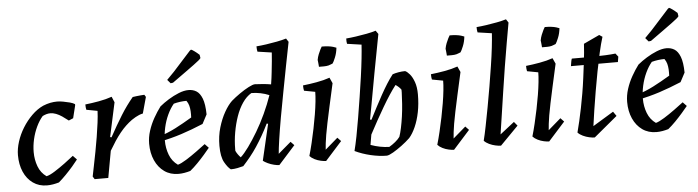

<svg xmlns="http://www.w3.org/2000/svg" viewBox="-46 -904 4028 1108"><g transform="rotate(-5 1968.5 -350.0)"><path d="M187 12Q141 12 106.5 -12.5Q72 -37 53.5 -79.5Q35 -122 35 -176Q35 -213 48 -254Q61 -295 84.5 -333Q108 -371 139 -401.5Q170 -432 205 -448Q227 -457 247 -461Q267 -465 287 -465Q302 -465 321.5 -461.5Q341 -458 360 -453Q379 -448 389 -441V-434L371 -361L345 -350Q326 -365 309 -376.5Q292 -388 275 -394.5Q258 -401 242 -401Q231 -401 220 -398Q209 -395 197 -389Q176 -365 160 -331Q144 -297 135.5 -259.5Q127 -222 127 -186Q127 -142 141.5 -103Q156 -64 189 -41Q208 -45 238 -64Q268 -83 298.5 -105.5Q329 -128 350 -145L372 -122Q360 -106 340.5 -83.5Q321 -61 299 -38.5Q277 -16 257 1Q240 6 222.5 9Q205 12 187 12Z M464 0 454 -16Q459 -41 466.5 -78Q474 -115 482 -156.5Q490 -198 497 -241Q504 -284 509 -323Q514 -362 515 -391L451 -403Q448 -416 448 -434Q485 -438 527 -445.5Q569 -453 603 -465L617 -432L574 -234L582 -232Q601 -267 618.5 -297Q636 -327 653 -354.5Q670 -382 687.5 -406Q705 -430 724 -453Q734 -455 746 -456Q758 -457 770.5 -458.5Q783 -460 792 -460L800 -447L774 -353Q763 -351 752 -346.5Q741 -342 730.5 -336Q720 -330 708 -322Q690 -309 672.5 -292.5Q655 -276 638 -255Q621 -234 604.5 -209Q588 -184 571 -155L543 0Z M949 12Q902 12 867.5 -12.5Q833 -37 814 -79.5Q795 -122 795 -176Q795 -213 807 -250.5Q819 -288 838.5 -322.5Q858 -357 879 -385Q902 -404 931 -422Q960 -440 991 -452.5Q1022 -465 1048 -465Q1074 -465 1094 -452.5Q1114 -440 1126.5 -408Q1139 -376 1140 -316L1112 -263Q1045 -235 985 -215.5Q925 -196 859 -183L858 -213Q909 -229 953.5 -252Q998 -275 1050 -306Q1051 -325 1050 -342.5Q1049 -360 1045 -375Q1041 -390 1031 -404Q1013 -404 994 -401.5Q975 -399 957 -394Q936 -369 920 -334.5Q904 -300 895.5 -261.5Q887 -223 887 -186Q887 -142 902 -103Q917 -64 950 -41Q969 -46 999.5 -65Q1030 -84 1061.5 -107Q1093 -130 1114 -146L1136 -123Q1123 -107 1103.5 -84.5Q1084 -62 1061.5 -39Q1039 -16 1018 1Q1001 6 983.5 9Q966 12 949 12ZM949 -513 931 -534 973 -577 1076 -691 1083 -696Q1088 -695 1102 -685Q1116 -675 1130 -662L1133 -643Q1131 -639 1120.5 -630Q1110 -621 1090 -606.5Q1070 -592 1039 -569.5Q1008 -547 963 -515Z M1252 12Q1235 0 1216.5 -32.5Q1198 -65 1198 -129Q1198 -185 1212.5 -234Q1227 -283 1248.5 -321Q1270 -359 1293 -381Q1315 -400 1343 -419.5Q1371 -439 1396 -452Q1421 -465 1433 -465Q1457 -464 1480 -462Q1503 -460 1526 -456Q1532 -493 1535.5 -527Q1539 -561 1542 -589Q1545 -617 1546 -639L1464 -651Q1461 -664 1461 -682Q1487 -684 1518.5 -688.5Q1550 -693 1581 -699Q1612 -705 1635 -712L1648 -692Q1636 -634 1622 -560Q1608 -486 1593 -408.5Q1578 -331 1565.5 -260.5Q1553 -190 1545 -135Q1537 -80 1535 -53L1609 -116L1629 -95L1533 12Q1521 12 1502.5 7.5Q1484 3 1467 -5Q1450 -13 1440 -21L1489 -231L1481 -233Q1463 -196 1444.5 -164Q1426 -132 1407.5 -104Q1389 -76 1368 -50Q1347 -24 1325 0Q1311 4 1291.5 8Q1272 12 1252 12ZM1315 -52Q1336 -71 1362 -107Q1388 -143 1416 -190Q1444 -237 1468.5 -290Q1493 -343 1511 -395Q1488 -405 1461 -410.5Q1434 -416 1408 -416Q1379 -399 1356.5 -366Q1334 -333 1319 -290Q1304 -247 1295.5 -198.5Q1287 -150 1287 -102Q1287 -99 1287 -97Q1287 -95 1287 -92Q1292 -81 1299.5 -70.5Q1307 -60 1315 -52Z M1776 -391 1712 -403Q1709 -416 1709 -434Q1746 -438 1788.5 -445.5Q1831 -453 1865 -465L1880 -432Q1863 -357 1851 -301.5Q1839 -246 1830.5 -206Q1822 -166 1817.5 -138Q1813 -110 1810.5 -90Q1808 -70 1807 -53L1880 -116L1900 -95L1804 12Q1792 12 1773.5 8Q1755 4 1738 -4.5Q1721 -13 1710 -25Q1720 -59 1729.5 -99Q1739 -139 1747.5 -180.5Q1756 -222 1762.5 -261.5Q1769 -301 1772.5 -334.5Q1776 -368 1776 -391ZM1810 -533Q1810 -538 1809 -546Q1808 -554 1807.5 -561Q1807 -568 1806 -573Q1809 -590 1815 -605Q1821 -620 1827 -632Q1833 -644 1836 -648Q1857 -648 1873.5 -646Q1890 -644 1901.5 -640.5Q1913 -637 1920 -634Q1917 -604 1906.5 -578.5Q1896 -553 1890 -545Q1886 -543 1880 -541Q1874 -539 1866 -536Q1853 -533 1839.5 -533Q1826 -533 1810 -533Z M2156 12Q2112 12 2063 0.5Q2014 -11 1972 -31Q1981 -66 1990.5 -114.5Q2000 -163 2009.5 -220.5Q2019 -278 2028.5 -338Q2038 -398 2046 -455Q2054 -512 2059 -559Q2064 -606 2066 -639L1983 -651Q1980 -664 1981 -682Q2006 -684 2037.5 -688.5Q2069 -693 2100.5 -699Q2132 -705 2154 -712L2168 -692Q2158 -638 2147 -581Q2136 -524 2125.5 -467.5Q2115 -411 2105 -355Q2098 -316 2091 -278Q2084 -240 2077 -204L2085 -202Q2103 -237 2121 -271.5Q2139 -306 2157.5 -339.5Q2176 -373 2194 -401.5Q2212 -430 2230 -453Q2244 -458 2264 -461.5Q2284 -465 2303 -465Q2315 -460 2329.5 -443Q2344 -426 2354.5 -396.5Q2365 -367 2365 -325Q2365 -270 2355.5 -222.5Q2346 -175 2329.5 -138Q2313 -101 2293 -78Q2271 -57 2244 -37Q2217 -17 2193 -3Q2169 11 2156 12ZM2174 -37Q2193 -48 2210 -62Q2227 -76 2237 -90Q2244 -110 2250.5 -140.5Q2257 -171 2262 -206.5Q2267 -242 2269.5 -278Q2272 -314 2273 -344Q2273 -349 2273 -352.5Q2273 -356 2273 -360Q2267 -369 2258 -377Q2249 -385 2241 -390Q2223 -367 2203 -336.5Q2183 -306 2162 -270Q2141 -234 2119.5 -195.5Q2098 -157 2077 -117L2067 -58Q2095 -48 2121 -43Q2147 -38 2174 -37Z M2517 -391 2453 -403Q2450 -416 2450 -434Q2487 -438 2529.5 -445.5Q2572 -453 2606 -465L2621 -432Q2604 -357 2592 -301.5Q2580 -246 2571.5 -206Q2563 -166 2558.5 -138Q2554 -110 2551.5 -90Q2549 -70 2548 -53L2621 -116L2641 -95L2545 12Q2533 12 2514.5 8Q2496 4 2479 -4.5Q2462 -13 2451 -25Q2461 -59 2470.5 -99Q2480 -139 2488.5 -180.5Q2497 -222 2503.5 -261.5Q2510 -301 2513.5 -334.5Q2517 -368 2517 -391ZM2551 -533Q2551 -538 2550 -546Q2549 -554 2548.5 -561Q2548 -568 2547 -573Q2550 -590 2556 -605Q2562 -620 2568 -632Q2574 -644 2577 -648Q2598 -648 2614.5 -646Q2631 -644 2642.5 -640.5Q2654 -637 2661 -634Q2658 -604 2647.5 -578.5Q2637 -553 2631 -545Q2627 -543 2621 -541Q2615 -539 2607 -536Q2594 -533 2580.5 -533Q2567 -533 2551 -533Z M2817 12Q2805 12 2786 8Q2767 4 2749 -4.5Q2731 -13 2720 -25Q2729 -60 2738.5 -108.5Q2748 -157 2759 -215Q2770 -273 2780 -333.5Q2790 -394 2799 -451.5Q2808 -509 2813.5 -557.5Q2819 -606 2821 -639L2739 -651Q2736 -664 2736 -682Q2761 -684 2792.5 -688.5Q2824 -693 2855 -699Q2886 -705 2909 -712L2922 -692Q2913 -641 2901.5 -576Q2890 -511 2878.5 -439Q2867 -367 2856.5 -296.5Q2846 -226 2836.5 -162.5Q2827 -99 2820 -53L2903 -118L2922 -95Z M3068 -391 3004 -403Q3001 -416 3001 -434Q3038 -438 3080.5 -445.5Q3123 -453 3157 -465L3172 -432Q3155 -357 3143 -301.5Q3131 -246 3122.5 -206Q3114 -166 3109.5 -138Q3105 -110 3102.5 -90Q3100 -70 3099 -53L3172 -116L3192 -95L3096 12Q3084 12 3065.5 8Q3047 4 3030 -4.5Q3013 -13 3002 -25Q3012 -59 3021.5 -99Q3031 -139 3039.5 -180.5Q3048 -222 3054.5 -261.5Q3061 -301 3064.5 -334.5Q3068 -368 3068 -391ZM3102 -533Q3102 -538 3101 -546Q3100 -554 3099.5 -561Q3099 -568 3098 -573Q3101 -590 3107 -605Q3113 -620 3119 -632Q3125 -644 3128 -648Q3149 -648 3165.5 -646Q3182 -644 3193.5 -640.5Q3205 -637 3212 -634Q3209 -604 3198.5 -578.5Q3188 -553 3182 -545Q3178 -543 3172 -541Q3166 -539 3158 -536Q3145 -533 3131.5 -533Q3118 -533 3102 -533Z M3360 12Q3347 12 3328.5 8Q3310 4 3292 -4.5Q3274 -13 3263 -25Q3271 -55 3279 -89.5Q3287 -124 3295 -163.5Q3303 -203 3310.5 -247Q3318 -291 3324 -337.5Q3330 -384 3336 -432.5Q3342 -481 3345 -532L3437 -575L3455 -563Q3443 -525 3431.5 -474Q3420 -423 3409 -366Q3398 -309 3388.5 -252.5Q3379 -196 3371 -144.5Q3363 -93 3358 -54L3478 -127L3496 -101ZM3259 -410Q3261 -423 3263 -435Q3265 -447 3268 -453Q3295 -453 3327.5 -453Q3360 -453 3395 -453.5Q3430 -454 3463 -455.5Q3496 -457 3521 -460L3536 -441L3531 -410Z M3718 12Q3671 12 3636.5 -12.5Q3602 -37 3583 -79.5Q3564 -122 3564 -176Q3564 -213 3576 -250.5Q3588 -288 3607.5 -322.5Q3627 -357 3648 -385Q3671 -404 3700 -422Q3729 -440 3760 -452.5Q3791 -465 3817 -465Q3843 -465 3863 -452.5Q3883 -440 3895.5 -408Q3908 -376 3909 -316L3881 -263Q3814 -235 3754 -215.5Q3694 -196 3628 -183L3627 -213Q3678 -229 3722.5 -252Q3767 -275 3819 -306Q3820 -325 3819 -342.5Q3818 -360 3814 -375Q3810 -390 3800 -404Q3782 -404 3763 -401.5Q3744 -399 3726 -394Q3705 -369 3689 -334.5Q3673 -300 3664.5 -261.5Q3656 -223 3656 -186Q3656 -142 3671 -103Q3686 -64 3719 -41Q3738 -46 3768.5 -65Q3799 -84 3830.5 -107Q3862 -130 3883 -146L3905 -123Q3892 -107 3872.5 -84.5Q3853 -62 3830.5 -39Q3808 -16 3787 1Q3770 6 3752.5 9Q3735 12 3718 12ZM3718 -513 3700 -534 3742 -577 3845 -691 3852 -696Q3857 -695 3871 -685Q3885 -675 3899 -662L3902 -643Q3900 -639 3889.5 -630Q3879 -621 3859 -606.5Q3839 -592 3808 -569.5Q3777 -547 3732 -515Z"/></g></svg>

Font: Labrada Medium
Style: Italic
Weight: 500
Italic angle: -7°
Designer: Mercedes Jáuregui
Foundry: Omnibus-Type Team
Version: Version 1.000